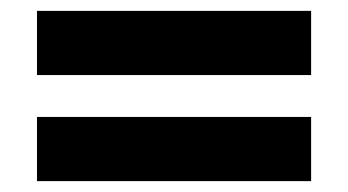

<svg xmlns="http://www.w3.org/2000/svg" viewBox="-20 -543 640 353"><path d="M48 -405V-523H552V-405ZM48 -210V-328H552V-210Z"/></svg>

Font: Involve
Style: Bold
Weight: 700
Designer: Stefan Peev
Foundry: Context Ltd.
Version: Version 1.001